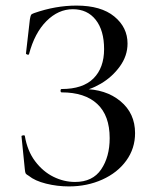

<svg xmlns="http://www.w3.org/2000/svg" viewBox="-20 -656 555 688"><path d="M373 -161Q373 -242 328.5 -283.5Q284 -325 201 -325Q197 -325 197 -331Q197 -337 201 -337Q277 -337 315 -375Q353 -413 353 -480Q353 -547 323 -585Q293 -623 241 -623Q189 -623 146.5 -580.5Q104 -538 84 -462Q84 -460 80 -460Q78 -460 75.5 -461.5Q73 -463 73 -464L87 -586Q89 -598 91 -602Q93 -606 102 -609Q179 -636 254 -636Q342 -636 389.5 -597Q437 -558 437 -500Q437 -456 409.5 -418Q382 -380 341 -356Q300 -332 263 -329L277 -337Q359 -337 411.5 -293.5Q464 -250 464 -179Q464 -124 432.5 -80.5Q401 -37 346.5 -12.5Q292 12 227 12Q185 12 145 2Q105 -8 83 -26Q74 -31 72 -34.5Q70 -38 69 -49L57 -168Q57 -170 62.5 -171Q68 -172 69 -169Q78 -115 106 -78Q134 -41 171.5 -22.5Q209 -4 249 -4Q312 -4 342.5 -49Q373 -94 373 -161Z"/></svg>

Font: Cormorant Garamond Medium
Style: Regular
Weight: 500
Designer: Christian Thalmann (Catharsis Fonts)
Foundry: Catharsis Fonts
Version: Version 4.000